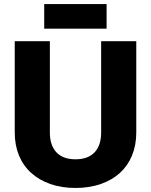

<svg xmlns="http://www.w3.org/2000/svg" viewBox="-20 -915 748 951"><path d="M354 16Q285 16 229.5 -3.5Q174 -23 134.5 -58.5Q95 -94 74 -145Q53 -196 53 -259V-711H227V-259Q227 -195 259.5 -160.5Q292 -126 354 -126Q416 -126 448.5 -160.5Q481 -195 481 -259V-711H655V-259Q655 -196 634 -145Q613 -94 574 -58.5Q535 -23 479 -3.5Q423 16 354 16ZM199 -773V-895H508V-773Z"/></svg>

Font: Geist ExtBd
Style: Regular
Weight: 400
Designer: Basement.studio, Andrés Briganti, Mateo Zaragoza
Foundry: Basement.studio, Vercel, Andrés Briganti, Guido Ferreyra, Mateo Zaragoza
Version: Version 1.401